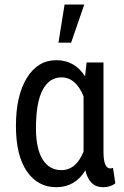

<svg xmlns="http://www.w3.org/2000/svg" viewBox="-20 -798 535 829"><path d="M426.8 -528.3V-141.1Q427.2 -70.8 456.1 -70.8Q462.9 -70.8 467.8 -73.2L478 -6.3Q457 10.3 424.3 10.3Q365.7 10.3 348.6 -62.5Q304.2 10.3 222.7 10.3Q143.1 10.3 95.9 -58.3Q48.8 -127 48.8 -254.4Q48.8 -384.8 95.9 -461.4Q143.1 -538.1 223.1 -538.1Q302.7 -538.1 347.2 -468.3L354 -528.3ZM135.3 -244.1Q135.3 -155.8 164.1 -109.6Q192.9 -63.5 245.1 -63.5Q308.6 -63.5 340.8 -143.6V-382.3Q307.1 -463.9 245.6 -463.9Q192.9 -463.9 164.1 -409.7Q135.3 -355.5 135.3 -244.1ZM258.8 -778.3H343.8L287.1 -613.8H232.4Z"/></svg>

Font: Roboto Condensed
Style: Regular
Weight: 400
Designer: Google
Version: Version 2.001047; 2015